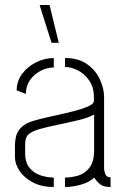

<svg xmlns="http://www.w3.org/2000/svg" viewBox="-20 -752 504 771"><path d="M187 -580 139 -732H179L216 -580ZM196 -1Q148 -1 113 -19Q78 -37 59 -65Q40 -93 40 -121V-167Q40 -184 43.5 -200.5Q47 -217 57.5 -231.5Q68 -246 89 -257Q105 -265 136.5 -273Q168 -281 205.5 -289Q243 -297 277.5 -306Q312 -315 334.5 -325Q357 -335 357 -347V-363Q357 -402 338 -429Q319 -456 292.5 -469.5Q266 -483 241 -483V-519Q295 -519 329.5 -494.5Q364 -470 381 -433.5Q398 -397 398 -361V-74Q398 -68 402.5 -54Q407 -40 424 -40V-1Q395 -1 381.5 -12.5Q368 -24 358 -39Q339 -20 305 -10.5Q271 -1 241 -1V-39Q267 -39 294 -47Q321 -55 339.5 -79Q358 -103 358 -149V-292Q334 -279 295 -269.5Q256 -260 214 -251.5Q172 -243 138.5 -233.5Q105 -224 92 -210Q81 -199 81 -171V-132Q82 -98 99 -77.5Q116 -57 142.5 -48Q169 -39 196 -39ZM84 -375 47 -389Q47 -426 69 -455.5Q91 -485 125.5 -502Q160 -519 196 -519V-481Q169 -481 143 -467.5Q117 -454 100.5 -430.5Q84 -407 84 -375Z"/></svg>

Font: Stick No Bills ExtraLight
Style: Regular
Weight: 200
Designer: Kosala Senevirathne, Siva Puranthara, Lasantha Premarathna, Tharique Azeez
Foundry: mooniak
Version: Version 2.000